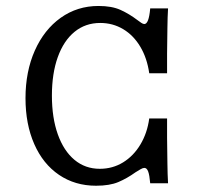

<svg xmlns="http://www.w3.org/2000/svg" viewBox="-20 -602 660 634"><path d="M64.2 -277.8Q64.2 -365.8 95 -435.1Q125.8 -504.3 180.5 -543.3Q235.3 -582.3 305.3 -582.3Q349.3 -582.3 377.9 -569.3Q406.4 -556.4 433.1 -536.2Q440.4 -530.6 446.5 -526.6Q452.5 -522.6 456.6 -522.6Q463.9 -522.6 468.8 -535.1Q473.6 -547.5 476 -574.2H534.9Q533.2 -545.7 532.8 -509.6Q532.4 -473.6 531.7 -425.5V-360.1H472.8Q465.6 -410.3 443.3 -447.7Q421 -485.2 386.8 -505.7Q352.5 -526.2 311 -526.2Q262.1 -526.2 226.3 -497Q190.4 -467.8 170.9 -413.7Q151.4 -359.6 151.4 -286.3Q151.4 -213 170.9 -158.4Q190.4 -103.8 225.9 -74.2Q261.4 -44.6 309.5 -44.6Q351.8 -44.6 386.4 -65.8Q421.1 -87.1 443.7 -125Q466.4 -162.9 472.8 -210.9H531.7V-147Q532.4 -99.6 532.8 -62.8Q533.2 -26 534.9 3.2H476Q473.6 -24.3 469.2 -35.9Q464.7 -47.6 456.6 -47.6Q451.7 -47.6 444 -43.1Q436.4 -38.7 427.5 -33.1Q399.4 -12.9 370.7 -0.8Q341.9 11.3 297.2 11.3Q227.8 11.3 174.9 -24.6Q122 -60.5 93.1 -126.3Q64.2 -192.1 64.2 -277.8Z"/></svg>

Font: Playfair Micro SmCond SmLight
Style: Regular
Weight: 360
Width: 4
Designer: Claus Eggers Sørensen
Foundry: Claus Eggers Sørensen
Version: Version 2.100;Glyphs 3.2 (3219)